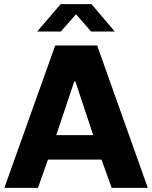

<svg xmlns="http://www.w3.org/2000/svg" viewBox="-20 -905 733 925"><path d="M1 0 246 -686H448L692 0H518L469 -136H211L163 0ZM251 -254H429L343 -513H338ZM159 -753 272 -885H421L533 -753H419L330 -855H363L273 -753Z"/></svg>

Font: Chivo Medium
Style: Bold
Weight: 700
Version: Version 2.002